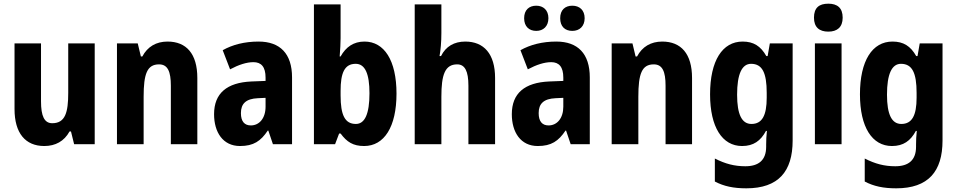

<svg xmlns="http://www.w3.org/2000/svg" viewBox="-20 -784 5205 1044"><path d="M495 -548H351V-279C351 -173 335 -114 264 -114C221 -114 203 -153 203 -233V-548H59V-191C59 -60 118 10 221 10C281 10 329 -16 358 -69H366L383 0H495Z M891 -558C829 -558 782 -530 754 -477H746L729 -548H616V0H761V-258C761 -383 780 -434 845 -434C892 -434 909 -395 909 -318V0H1053V-360C1053 -492 993 -558 891 -558Z M1386 -558C1310 -558 1244 -541 1191 -511L1231 -407C1278 -432 1321 -446 1358 -446C1401 -446 1424 -420 1424 -362V-344L1347 -341C1214 -335 1144 -277 1144 -163C1144 -65 1192 10 1285 10C1359 10 1398 -17 1436 -74H1439L1464 0H1568V-363C1568 -492 1503 -558 1386 -558ZM1382 -250 1424 -252V-204C1424 -141 1390 -102 1344 -102C1310 -102 1290 -123 1290 -169C1290 -220 1317 -247 1382 -250Z M1832 -577V-760H1687V0H1802L1824 -58H1832C1866 -12 1900 10 1960 10C2069 10 2136 -94 2136 -275C2136 -456 2069 -558 1962 -558C1903 -558 1861 -529 1832 -477H1827C1830 -516 1832 -550 1832 -577ZM1914 -437C1965 -437 1989 -383 1989 -277C1989 -165 1964 -110 1915 -110C1855 -110 1832 -159 1832 -265V-290C1832 -387 1853 -437 1914 -437Z M2380 -604V-760H2235V0H2380V-258C2380 -377 2399 -434 2466 -434C2508 -434 2527 -397 2527 -318V0H2672V-360C2672 -491 2611 -558 2510 -558C2450 -558 2404 -532 2378 -479H2370C2376 -513 2380 -555 2380 -604Z M2830 -685C2830 -640 2857 -616 2896 -616C2934 -616 2962 -641 2962 -685C2962 -729 2934 -753 2896 -753C2857 -753 2830 -730 2830 -685ZM3026 -685C3026 -640 3052 -616 3092 -616C3131 -616 3159 -641 3159 -685C3159 -729 3131 -753 3092 -753C3053 -753 3026 -730 3026 -685ZM3005 -558C2929 -558 2863 -541 2810 -511L2850 -407C2897 -432 2940 -446 2977 -446C3020 -446 3043 -420 3043 -362V-344L2966 -341C2833 -335 2763 -277 2763 -163C2763 -65 2811 10 2904 10C2978 10 3017 -17 3055 -74H3058L3083 0H3187V-363C3187 -492 3122 -558 3005 -558ZM3001 -250 3043 -252V-204C3043 -141 3009 -102 2963 -102C2929 -102 2909 -123 2909 -169C2909 -220 2936 -247 3001 -250Z M3581 -558C3519 -558 3472 -530 3444 -477H3436L3419 -548H3306V0H3451V-258C3451 -383 3470 -434 3535 -434C3582 -434 3599 -395 3599 -318V0H3743V-360C3743 -492 3683 -558 3581 -558Z M4018 -558C3908 -558 3841 -454 3841 -271C3841 -93 3907 10 4015 10C4077 10 4116 -18 4145 -72H4150C4147 -48 4146 -17 4146 3V14C4146 88 4104 120 4033 120C3974 120 3924 107 3867 78V203C3916 229 3969 240 4038 240C4213 240 4290 148 4290 -20V-548H4166L4154 -479H4147C4116 -534 4077 -558 4018 -558ZM4064 -437C4125 -437 4149 -388 4149 -279V-253C4149 -156 4124 -110 4066 -110C4014 -110 3988 -161 3988 -269C3988 -381 4014 -437 4064 -437Z M4484 -764C4434 -764 4406 -742 4406 -688C4406 -636 4435 -612 4484 -612C4532 -612 4562 -636 4562 -688C4562 -741 4533 -764 4484 -764ZM4556 -548H4411V0H4556Z M4833 -558C4723 -558 4656 -454 4656 -271C4656 -93 4722 10 4830 10C4892 10 4931 -18 4960 -72H4965C4962 -48 4961 -17 4961 3V14C4961 88 4919 120 4848 120C4789 120 4739 107 4682 78V203C4731 229 4784 240 4853 240C5028 240 5105 148 5105 -20V-548H4981L4969 -479H4962C4931 -534 4892 -558 4833 -558ZM4879 -437C4940 -437 4964 -388 4964 -279V-253C4964 -156 4939 -110 4881 -110C4829 -110 4803 -161 4803 -269C4803 -381 4829 -437 4879 -437Z"/></svg>

Font: Noto Sans Bengali Condensed
Style: Bold
Weight: 700
Width: 3
Designer: Joana Ranito - Universal Thirst; Jelle Bosma - Monotype Design Team
Foundry: Universal Thirst ehf.
Version: Version 3.000